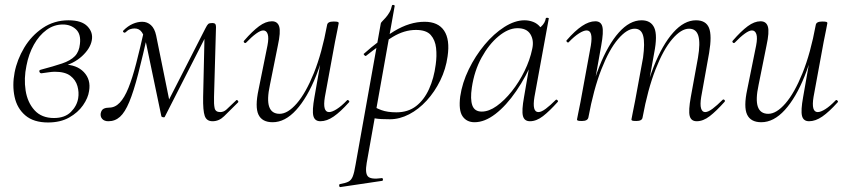

<svg xmlns="http://www.w3.org/2000/svg" viewBox="-20 -481 3426 776"><path d="M174 14Q116 14 82.5 -14.5Q49 -43 39 -89.5Q29 -136 39 -188Q49 -240 78 -288.5Q107 -337 153 -368Q199 -399 257 -399Q310 -399 333.5 -374.5Q357 -350 351 -318Q345 -285 311.5 -254Q278 -223 222 -209L237 -220Q290 -220 319 -189.5Q348 -159 340 -113Q336 -85 315.5 -55.5Q295 -26 259.5 -6Q224 14 174 14ZM198 -4Q242 -4 266.5 -28.5Q291 -53 296 -84Q300 -108 293 -133Q286 -158 264.5 -174.5Q243 -191 202 -191Q190 -191 178 -189Q166 -187 149 -185Q142 -184 139.5 -190.5Q137 -197 144 -199Q197 -213 231 -224.5Q265 -236 282.5 -254Q300 -272 303 -303Q308 -343 287 -362.5Q266 -382 234 -382Q198 -382 168 -360Q138 -338 117 -300.5Q96 -263 87 -216Q76 -164 83.5 -115.5Q91 -67 119.5 -35.5Q148 -4 198 -4Z M839 9Q815 9 807.5 -12.5Q800 -34 801 -89L807 -353L834 -378L646 -9Q645 -6 639 -7Q633 -8 632 -12L571 -304Q564 -335 553.5 -350.5Q543 -366 524 -366Q515 -366 506 -363Q497 -360 488 -351Q484 -347 479.5 -350.5Q475 -354 479 -358Q497 -376 516.5 -384.5Q536 -393 555 -393Q575 -393 590 -379.5Q605 -366 611 -338L667 -62L643 -39L810 -366Q817 -380 821.5 -384Q826 -388 838 -388Q846 -388 849.5 -384.5Q853 -381 853 -372L845 -89Q844 -60 847.5 -44Q851 -28 870 -28Q884 -28 895.5 -38.5Q907 -49 934 -75Q937 -79 941 -74.5Q945 -70 942 -67Q906 -31 885.5 -11Q865 9 839 9ZM418 9Q402 9 393.5 0Q385 -9 387 -23Q390 -37 399 -41.5Q408 -46 421 -46Q445 -46 464 -66Q483 -86 499 -125.5Q515 -165 530.5 -225Q546 -285 564 -365L581 -361Q557 -254 538.5 -182.5Q520 -111 502.5 -69Q485 -27 465 -9Q445 9 418 9Z M1082 13Q1039 13 1024.5 -18Q1010 -49 1025 -119L1061 -297Q1067 -328 1062 -343Q1057 -358 1044 -358Q1033 -358 1015 -345Q997 -332 975 -309Q971 -305 967 -309Q963 -313 967 -317Q1000 -355 1027 -375Q1054 -395 1079 -395Q1102 -395 1108.5 -373.5Q1115 -352 1103 -297L1071 -138Q1058 -78 1068 -49.5Q1078 -21 1110 -21Q1143 -21 1179.5 -63Q1216 -105 1248.5 -185.5Q1281 -266 1302 -380L1313 -379Q1293 -263 1257.5 -174.5Q1222 -86 1177 -36.5Q1132 13 1082 13ZM1275 9Q1252 9 1246.5 -12.5Q1241 -34 1251 -89L1302 -380Q1304 -394 1328 -394Q1341 -394 1345 -392.5Q1349 -391 1349 -388Q1349 -385 1344 -361.5Q1339 -338 1334 -312L1293 -89Q1283 -28 1310 -28Q1322 -28 1341 -40Q1360 -52 1382 -75Q1385 -79 1389.5 -74.5Q1394 -70 1390 -67Q1356 -29 1328.5 -10Q1301 9 1275 9Z M1356 275Q1352 276 1351 270Q1350 264 1354 263Q1377 259 1388.5 253Q1400 247 1406 231.5Q1412 216 1417 185L1519 -386Q1519 -389 1525 -395Q1531 -401 1539 -410Q1547 -419 1554 -431Q1561 -443 1564 -458Q1565 -462 1570.5 -461Q1576 -460 1575 -456L1462 178Q1455 219 1467 232Q1479 245 1522 239Q1526 237 1527.5 243Q1529 249 1524 250ZM1556 1Q1516 1 1499 -2Q1482 -5 1468 -8L1478 -58Q1497 -45 1521.5 -36Q1546 -27 1582 -27Q1629 -27 1661.5 -52Q1694 -77 1714 -121Q1734 -165 1741 -220Q1746 -255 1742.5 -287Q1739 -319 1721 -339.5Q1703 -360 1661 -360Q1614 -360 1567.5 -332Q1521 -304 1459 -255Q1456 -254 1452 -258.5Q1448 -263 1451 -264Q1510 -317 1573 -355Q1636 -393 1696 -393Q1751 -393 1775 -357Q1799 -321 1789 -253Q1782 -202 1759.5 -156Q1737 -110 1704.5 -74.5Q1672 -39 1633.5 -19Q1595 1 1556 1Z M1898 13Q1866 13 1849.5 -11Q1833 -35 1840 -91Q1848 -146 1874.5 -200.5Q1901 -255 1938.5 -300Q1976 -345 2018.5 -372Q2061 -399 2100 -399Q2118 -399 2135 -392.5Q2152 -386 2164 -371Q2176 -356 2178 -332L2140 -357Q2151 -359 2167 -373.5Q2183 -388 2186 -407Q2188 -410 2193.5 -409Q2199 -408 2198 -406L2140 -89Q2130 -28 2156 -28Q2168 -28 2186 -41.5Q2204 -55 2226 -77Q2229 -80 2233 -76Q2237 -72 2234 -69Q2201 -32 2174.5 -11.5Q2148 9 2122 9Q2099 9 2093.5 -12.5Q2088 -34 2098 -89L2122 -229L2138 -246Q2107 -172 2066.5 -113Q2026 -54 1982.5 -20.5Q1939 13 1898 13ZM1927 -30Q1956 -30 1987.5 -52.5Q2019 -75 2048.5 -112Q2078 -149 2100 -194Q2122 -239 2131 -283Q2139 -318 2123.5 -343Q2108 -368 2069 -367Q2033 -366 1994.5 -334Q1956 -302 1926.5 -248.5Q1897 -195 1887 -127Q1880 -80 1889 -55Q1898 -30 1927 -30Z M2796 9Q2773 9 2767.5 -12.5Q2762 -34 2772 -89L2801 -248Q2811 -307 2802.5 -336Q2794 -365 2765 -365Q2733 -365 2697 -323Q2661 -281 2629.5 -200.5Q2598 -120 2577 -6L2567 -7Q2587 -123 2622 -211.5Q2657 -300 2701 -349.5Q2745 -399 2793 -399Q2833 -399 2845.5 -368.5Q2858 -338 2846 -267L2814 -89Q2809 -58 2813.5 -43Q2818 -28 2830 -28Q2842 -28 2860 -41.5Q2878 -55 2900 -77Q2904 -81 2908 -77Q2912 -73 2908 -69Q2875 -32 2848.5 -11.5Q2822 9 2796 9ZM2332 8Q2319 8 2315.5 6.5Q2312 5 2312 2Q2312 -1 2317 -23.5Q2322 -46 2326 -68L2368 -297Q2378 -358 2351 -358Q2339 -358 2320 -346Q2301 -334 2279 -311Q2276 -307 2271.5 -311.5Q2267 -316 2271 -319Q2304 -357 2332.5 -376Q2361 -395 2386 -395Q2409 -395 2414.5 -373.5Q2420 -352 2410 -297L2358 -6Q2355 8 2332 8ZM2552 8Q2539 8 2535.5 6.5Q2532 5 2532 2Q2532 -1 2537.5 -26.5Q2543 -52 2547 -74L2579 -248Q2587 -307 2579.5 -336Q2572 -365 2545 -365Q2514 -365 2478 -323Q2442 -281 2410.5 -200.5Q2379 -120 2358 -6L2347 -7Q2367 -123 2402 -211.5Q2437 -300 2481 -349.5Q2525 -399 2573 -399Q2611 -399 2624.5 -368.5Q2638 -338 2624 -267L2577 -6Q2575 8 2552 8Z M3057 13Q3014 13 2999.5 -18Q2985 -49 3000 -119L3036 -297Q3042 -328 3037 -343Q3032 -358 3019 -358Q3008 -358 2990 -345Q2972 -332 2950 -309Q2946 -305 2942 -309Q2938 -313 2942 -317Q2975 -355 3002 -375Q3029 -395 3054 -395Q3077 -395 3083.5 -373.5Q3090 -352 3078 -297L3046 -138Q3033 -78 3043 -49.5Q3053 -21 3085 -21Q3118 -21 3154.5 -63Q3191 -105 3223.5 -185.5Q3256 -266 3277 -380L3288 -379Q3268 -263 3232.5 -174.5Q3197 -86 3152 -36.5Q3107 13 3057 13ZM3250 9Q3227 9 3221.5 -12.5Q3216 -34 3226 -89L3277 -380Q3279 -394 3303 -394Q3316 -394 3320 -392.5Q3324 -391 3324 -388Q3324 -385 3319 -361.5Q3314 -338 3309 -312L3268 -89Q3258 -28 3285 -28Q3297 -28 3316 -40Q3335 -52 3357 -75Q3360 -79 3364.5 -74.5Q3369 -70 3365 -67Q3331 -29 3303.5 -10Q3276 9 3250 9Z"/></svg>

Font: Cormorant Garamond Light
Style: Italic
Weight: 300
Italic angle: -10°
Designer: Christian Thalmann (Catharsis Fonts)
Foundry: Catharsis Fonts
Version: Version 4.001